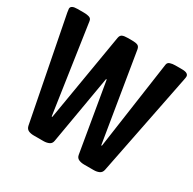

<svg xmlns="http://www.w3.org/2000/svg" viewBox="-156 -864 1036 1028"><g transform="rotate(30 362.5 -350.0)"><path d="M176 2Q156 2 142.5 -4.5Q129 -11 125 -29L2 -658Q2 -662 0.5 -669.5Q-1 -677 -1 -680Q-1 -702 40 -702H80Q99 -702 112.5 -697.5Q126 -693 128 -678L208 -134H212L303 -675Q306 -692 317.5 -697Q329 -702 351 -702H378Q400 -702 411.5 -697Q423 -692 426 -675L515 -133H519L597 -679Q599 -693 613 -697.5Q627 -702 644 -702H685Q707 -702 716.5 -696Q726 -690 726 -680Q726 -677 725.5 -673Q725 -669 723 -659L598 -29Q594 -11 579.5 -4.5Q565 2 547 2H487Q468 2 453.5 -4.5Q439 -11 436 -29L364 -453H360L287 -29Q284 -11 269 -4.5Q254 2 236 2Z"/></g></svg>

Font: Asap Condensed SemiBold
Style: Regular
Weight: 600
Width: 3
Designer: Pablo Cosgaya
Foundry: Omnibus-Type
Version: Version 3.001; ttfautohint (v1.8.4.7-5d5b)